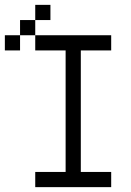

<svg xmlns="http://www.w3.org/2000/svg" viewBox="-20 -770 540 790"><path d="M187.5 -687.5H125V-750H187.5ZM0 -625H62.5V-562.5H0ZM62.5 -687.5H125V-625H62.5ZM125 -62.5H250V-562.5H125V-625H437.5V-562.5H312.5V-62.5H437.5V0H125Z"/></svg>

Font: 寒蝉点阵体 16px
Style: Regular
Weight: 400
Designer: Designed by Warren2060
Foundry: ChillType
Version: Version 1.000